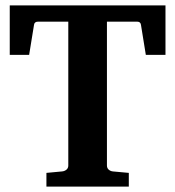

<svg xmlns="http://www.w3.org/2000/svg" viewBox="-20 -691 649 711"><path d="M520 -487.8 502 -599.1Q500.5 -610.8 487.8 -610.8H376V-78.1Q376 -68.4 382.6 -62.7Q389.2 -57.1 397.9 -56.2L457 -50.8V0H151.9V-50.8L210 -56.2Q219.2 -57.1 226.1 -62.7Q232.9 -68.4 232.9 -78.1V-610.8H121.1Q107.4 -610.8 106 -599.1L87.9 -487.8H16.1V-670.9H592.8V-487.8Z"/></svg>

Font: Charis SIL Eur
Style: Bold
Weight: 700
Foundry: SIL International
Version: Version 5.000